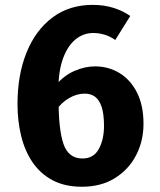

<svg xmlns="http://www.w3.org/2000/svg" viewBox="-20 -730 640 768"><path d="M350.5 -710.5Q396.5 -710.5 434.2 -698.5Q472 -686.5 501 -666L441 -570Q421 -584.5 398.2 -591.2Q375.5 -598 353.5 -598Q313.5 -598 282.2 -572.5Q251 -547 232.8 -498Q214.5 -449 213.5 -378L214.5 -329.5Q214 -212 234 -154Q254 -96 310 -96Q354.5 -96 375.2 -134Q396 -172 396 -226Q396 -273.5 386.8 -301.8Q377.5 -330 360.5 -342.8Q343.5 -355.5 319 -355.5Q287.5 -355.5 257 -338Q226.5 -320.5 203.5 -288.5L202.5 -388.5Q235 -427.5 277 -446Q319 -464.5 360 -464.5Q414 -464.5 458 -437.8Q502 -411 528 -359.8Q554 -308.5 554 -235Q554 -165.5 524 -108.2Q494 -51 438.8 -17Q383.5 17 308 17Q239 17 190 -9.2Q141 -35.5 110 -81.2Q79 -127 64.5 -186.8Q50 -246.5 50 -313.5Q50 -430.5 86.2 -520Q122.5 -609.5 189.8 -660Q257 -710.5 350.5 -710.5Z"/></svg>

Font: Fira Code Light
Style: Bold
Weight: 700
Monospace: yes
Version: Version 5.002